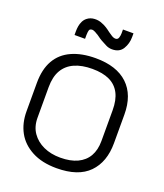

<svg xmlns="http://www.w3.org/2000/svg" viewBox="-128 -761 733 858"><g transform="rotate(20 238.0 -332.5)"><path d="M309 -674V-656Q309 -645 305.5 -634.5Q302 -624 291 -624Q281 -624 269 -632.5Q257 -641 255 -642Q245 -650 234 -657Q223 -664 212 -668Q195 -676 174.5 -675Q154 -674 139 -662Q129 -654 123.5 -642.5Q118 -631 116 -619Q114 -607 114 -595V-577H164V-595Q164 -600 165 -609.5Q166 -619 170 -623Q178 -628 187 -625Q196 -622 203 -617Q211 -613 219.5 -606.5Q228 -600 237 -595Q250 -588 263.5 -581Q277 -574 293 -574Q328 -574 343.5 -599.5Q359 -625 359 -656V-674ZM445 -183V-319Q445 -412 392 -462Q339 -512 239 -512Q173 -512 125.5 -490.5Q78 -469 53.5 -426Q29 -383 29 -318V-183Q29 -127 52.5 -84Q76 -41 124 -15.5Q172 10 241 10Q344 10 394.5 -41.5Q445 -93 445 -183ZM389 -319V-173Q389 -130 372 -100.5Q355 -71 322 -55.5Q289 -40 241 -40Q196 -40 161 -56Q126 -72 105.5 -101.5Q85 -131 85 -173V-318Q85 -368 103.5 -399.5Q122 -431 157 -446.5Q192 -462 241 -462Q291 -462 323.5 -446.5Q356 -431 372.5 -399.5Q389 -368 389 -319Z"/></g></svg>

Font: AdventPro_ExpandedRegular
Style: ExpandedRegular
Weight: 400
Width: 7
Designer: VivaRado, Andreas Kalpakidis
Foundry: VivaRado, Andreas Kalpakidis
Version: Version 3.000